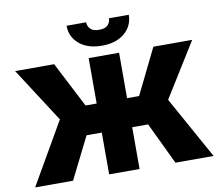

<svg xmlns="http://www.w3.org/2000/svg" viewBox="-96 -1065 1369 1183"><g transform="rotate(-10 588.0 -473.5)"><path d="M683.2 -727.3V-443.2H758.5L897.7 -727.3H1140.6L930.4 -389.2L1146.3 0H907.7L782.7 -261.4H683.2V0H492.9V-261.4H397.7L267 0H29.8L252.8 -386.4L32.7 -727.3H277L423.3 -443.2H492.9V-727.3ZM659.1 -947.4H782.7Q782.3 -878.2 729.8 -833.3Q677.2 -788.4 588.1 -788.4Q498.2 -788.4 445.7 -833.3Q393.1 -878.2 393.5 -947.4H515.6Q515.3 -925.1 531.8 -906.4Q548.3 -887.8 588.1 -887.8Q626.1 -887.8 642.4 -905.9Q658.7 -924 659.1 -947.4Z"/></g></svg>

Font: Inter UI Black
Style: Regular
Weight: 900
Designer: Rasmus Andersson
Foundry: rsms
Version: 3.2;8d6f07862